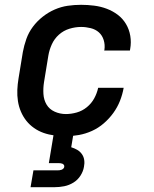

<svg xmlns="http://www.w3.org/2000/svg" viewBox="-20 -558 640 798"><path d="M254 8Q230 8 206.5 5Q183 2 161.5 -5.5Q140 -13 121.5 -26Q103 -39 89.5 -56Q76 -73 67 -94Q58 -115 54.5 -138Q51 -161 52 -184.5Q53 -208 57 -232L75 -342Q80 -369 89.5 -396Q99 -423 116.5 -446.5Q134 -470 157.5 -488.5Q181 -507 207.5 -518.5Q234 -530 261.5 -534Q289 -538 317 -538Q344 -538 371.5 -534.5Q399 -531 424 -521.5Q449 -512 469.5 -496.5Q490 -481 503.5 -458.5Q517 -436 521.5 -409Q526 -382 521 -354Q521 -353 520.5 -351.5Q520 -350 520 -348H413Q413 -349 413.5 -349.5Q414 -350 414 -351Q417 -372 411 -391.5Q405 -411 391 -423.5Q377 -436 357 -441Q337 -446 317 -446Q293 -446 268.5 -438.5Q244 -431 225 -414Q206 -397 195.5 -374Q185 -351 181 -327L163 -217Q159 -192 160.5 -167.5Q162 -143 173.5 -123.5Q185 -104 207 -94Q229 -84 254 -84Q276 -84 299 -90.5Q322 -97 341 -112.5Q360 -128 371.5 -149Q383 -170 388 -193H494Q489 -165 478.5 -138.5Q468 -112 451 -88.5Q434 -65 411.5 -45.5Q389 -26 362.5 -14Q336 -2 308.5 3Q281 8 254 8ZM107 220 119 150H219Q223 150 227.5 149.5Q232 149 236 147.5Q240 146 243.5 142.5Q247 139 247 135Q248 131 245.5 127.5Q243 124 239.5 122.5Q236 121 232 120.5Q228 120 224 120H183L203 0H285L276 54Q289 58 300.5 64.5Q312 71 320 82Q328 93 330 107Q332 121 329 135Q326 154 314.5 172Q303 190 285 201Q267 212 247 216Q227 220 207 220Z"/></svg>

Font: Iosevka Curly SmBdExObl
Style: Regular
Weight: 600
Width: 7
Italic angle: -9°
Monospace: yes
Designer: Belleve Invis
Foundry: Belleve Invis
Version: Version 11.1.0; ttfautohint (v1.8.3)